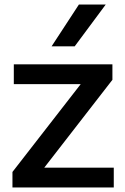

<svg xmlns="http://www.w3.org/2000/svg" viewBox="-20 -828 552 848"><path d="M35 0V-68.5L336.5 -456.5H41V-544H476.5V-475.5L175.5 -87.5H482.5V0ZM208 -623.5 328.5 -808H447L310 -623.5Z"/></svg>

Font: Encode Sans SmExp Md
Style: Regular
Weight: 500
Width: 6
Designer: Multiple Designers
Foundry: Impallari Type
Version: Version 3.002; ttfautohint (v1.8.3) -l 8 -r 50 -G 200 -x 14 